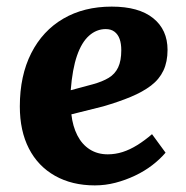

<svg xmlns="http://www.w3.org/2000/svg" viewBox="-20 -547 564 581"><path d="M318 -527Q400 -527 443.5 -492Q487 -457 487 -396Q487 -360 474.5 -333.5Q462 -307 437 -288Q412 -269 376 -254Q340 -239 292 -225L196 -201Q200 -165 214 -137.5Q228 -110 251.5 -95Q275 -80 306 -80Q329 -80 351 -87Q373 -94 395.5 -108Q418 -122 440 -141L481 -85Q464 -65 440.5 -47Q417 -29 388.5 -15.5Q360 -2 329.5 6Q299 14 267 14Q198 14 146.5 -15Q95 -44 67.5 -97.5Q40 -151 40 -225Q40 -318 74.5 -386Q109 -454 171.5 -490.5Q234 -527 318 -527ZM347 -395Q347 -415 342 -429Q337 -443 326.5 -451Q316 -459 300 -459Q272 -459 249.5 -439Q227 -419 213 -378.5Q199 -338 194 -274L261 -292Q290 -300 309 -311.5Q328 -323 337.5 -343Q347 -363 347 -395Z"/></svg>

Font: Literata 18pt
Style: Bold Italic
Weight: 700
Italic angle: -2°
Designer: Latin by Veronika Burian and Jose Scaglione. Greek by Irene Vlachou. Cyrillic by Vera Evstafieva
Foundry: TypeTogether
Version: Version 3.103;gftools[0.9.29]